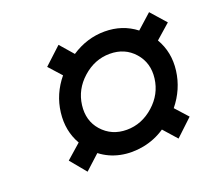

<svg xmlns="http://www.w3.org/2000/svg" viewBox="-90 -721 800 718"><g transform="rotate(-20 310.5 -362.5)"><path d="M145 -121 93 -184 151 -235Q118 -292 126.5 -363Q135 -434 182 -491L137 -541L205 -604L251 -551Q313 -592 383.5 -592Q454 -592 507 -551L565 -603L618 -543L560 -492Q594 -434 585 -363Q576 -292 529 -234L574 -184L507 -121L460 -174Q420 -147 373 -138Q326 -129 282 -138Q238 -147 203 -174ZM239 -261Q277 -218 337 -218Q397 -218 445 -261Q492 -303 499.5 -363Q507 -423 470 -465Q433 -507 373 -507Q313 -507 265 -464Q218 -422 210.5 -362Q203 -302 239 -261Z"/></g></svg>

Font: Orkney Medium
Style: MediumItalic
Weight: 500
Designer: Samuel Oakes and Alfredo Marco Pradil
Foundry: Alfredo Marco Pradil
Version: 1.0; ttfautohint (v1.5)